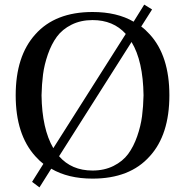

<svg xmlns="http://www.w3.org/2000/svg" viewBox="-20 -759 802 832"><path d="M133 -610Q219 -707 381 -707Q487 -707 559 -665L605 -739L639 -718L592 -644Q609 -632 629 -610Q714 -517 714 -346Q714 -175 629 -82Q543 15 381 15Q275 15 202 -28L151 53L119 29L168 -49Q153 -60 133 -82Q48 -176 48 -346Q48 -516 133 -610ZM160 -346Q162 -201 211 -117L525 -612Q471 -672 381 -672Q330 -672 290 -652Q250 -632 226.5 -600Q203 -568 187.5 -523.5Q172 -479 166.5 -436.5Q161 -394 160 -346ZM236 -82Q290 -20 381 -20Q432 -20 472 -40Q512 -60 535.5 -92Q559 -124 574.5 -168.5Q590 -213 595.5 -255.5Q601 -298 602 -346Q600 -495 550 -577Z"/></svg>

Font: Linguistics Pro
Style: Regular
Weight: 400
Designer: Stefan Peev, Context Ltd
Foundry: Stefan Peev, Context Ltd
Version: Version 001.000